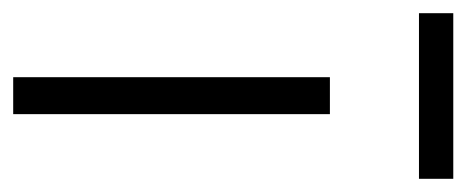

<svg xmlns="http://www.w3.org/2000/svg" viewBox="-240 -479 707 291"><g transform="rotate(90 113.5 -333.5)"><path d="M85 0V-480H141V0ZM-12 -615V-667H239V-615Z"/></g></svg>

Font: Geologica Thin
Style: Regular
Weight: 100
Version: Version 1.010;gftools[0.9.28]